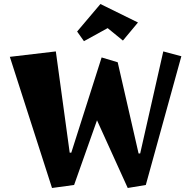

<svg xmlns="http://www.w3.org/2000/svg" viewBox="-20 -921 963 956"><path d="M239 15 29 -638 258 -665 327 -161H335L486 -635L566 -611L670 -157H678L793 -665L883 -641L706 0L616 15L463 -322L349 0ZM398 -716 364 -764 480 -901 667 -809 592 -719 516 -781Z"/></svg>

Font: Joti One
Style: Regular
Weight: 400
Designer: Eduardo Rodriguez Tunni
Foundry: Eduardo Rodriguez Tunni
Version: Version 1.002; ttfautohint (v1.8.4.7-5d5b);gftools[0.9.24]